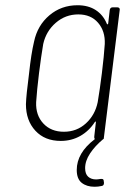

<svg xmlns="http://www.w3.org/2000/svg" viewBox="-20 -530 525 733"><path d="M368 153Q376 153 376 161L377 168Q377 179 368 180Q355 183 341 183Q311 183 292 168Q273 153 273 119Q273 54 341 2Q343 1 341 -1Q339 -5 340 -10L346 -63Q347 -66 345.5 -66Q344 -66 342 -64Q320 -30 286.5 -11Q253 8 212 8Q151 8 115 -31Q79 -70 79 -132Q80 -166 91 -250Q99 -325 110 -371Q123 -433 168.5 -471.5Q214 -510 276 -510Q317 -510 345.5 -491.5Q374 -473 388 -439Q389 -437 390.5 -437Q392 -437 393 -440L399 -492Q401 -502 410 -502H428Q433 -502 435.5 -499Q438 -496 437 -492L377 -8L376 0L373 2Q343 27 324 55.5Q305 84 305 112Q305 134 316.5 144.5Q328 155 347 155Q353 155 365 153ZM369 -251Q377 -316 380 -362Q382 -411 354.5 -443Q327 -475 279 -475Q230 -475 193 -443Q156 -411 145 -362Q137 -315 129 -251Q121 -186 118 -140Q116 -90 145.5 -58.5Q175 -27 224 -27Q273 -27 308 -59Q343 -91 353 -140Q361 -187 369 -251Z"/></svg>

Font: Barlow Semi Condensed ExLight
Style: Italic
Weight: 275
Width: 4
Italic angle: -7°
Designer: Jeremy Tribby
Foundry: Tribby Type
Version: Version 1.408